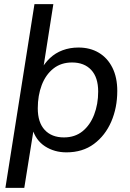

<svg xmlns="http://www.w3.org/2000/svg" viewBox="-20 -725 627 925"><path d="M6 180 146 -705H237L187 -387L176 -386Q194 -420 220.5 -445Q247 -470 282 -483Q317 -496 358 -496Q414 -496 456 -471Q498 -446 521.5 -399Q545 -352 545 -287Q545 -206 516 -139Q487 -72 432.5 -31.5Q378 9 300 9Q242 9 197 -20Q152 -49 135 -107H143L97 180ZM288 -63Q341 -63 377.5 -92.5Q414 -122 433.5 -172.5Q453 -223 453 -284Q453 -352 419.5 -388Q386 -424 327 -424Q274 -424 237 -394.5Q200 -365 181 -315Q162 -265 162 -203Q162 -135 195.5 -99Q229 -63 288 -63Z"/></svg>

Font: Nunito Sans 12pt ExtraLight 12pt Medium
Style: Italic
Weight: 500
Italic angle: -9°
Version: Version 3.101;gftools[0.9.27]